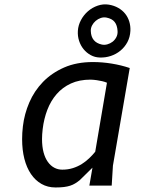

<svg xmlns="http://www.w3.org/2000/svg" viewBox="-20 -839 690 868"><path d="M463.5 -465Q454.5 -469 441.8 -472Q429 -475 417.5 -476.5Q404 -478.5 389.5 -479Q338.5 -479 300.5 -461.5Q262.5 -444 236 -413.5Q209.5 -383 194 -342.5Q178.5 -302 173 -256Q170 -231 170 -210.5Q170 -176 177 -150Q184 -124 196.5 -106.8Q209 -89.5 225.5 -80.8Q242 -72 261.5 -72Q287.5 -72 309.5 -79Q331.5 -86 349.8 -97.5Q368 -109 383.2 -123.5Q398.5 -138 410.5 -153ZM384 0 398 -81 340.5 -24.5Q330 -16 319.8 -9.8Q309.5 -3.5 297.2 0.5Q285 4.5 269 6.5Q253 8.5 231 8.5Q195.5 8.5 167.5 -7.5Q139.5 -23.5 120 -52.2Q100.5 -81 90.2 -121Q80 -161 80 -209.5Q80 -223.5 80.8 -238.2Q81.5 -253 83.5 -268Q90 -323.5 112.5 -375.8Q135 -428 174.2 -468.5Q213.5 -509 269.8 -533.8Q326 -558.5 400 -558.5Q442 -558.5 485 -551.5Q528 -544.5 566.5 -531.5L490.5 -90L485 0ZM472 -818Q496 -814 514.8 -803.2Q533.5 -792.5 546 -776.8Q558.5 -761 564.5 -741.2Q570.5 -721.5 569.5 -699.5Q568 -671 555.8 -648.2Q543.5 -625.5 524.2 -609.8Q505 -594 480.8 -586Q456.5 -578 431 -579Q409 -579.5 390.2 -589.8Q371.5 -600 358 -616.5Q344.5 -633 337.5 -654.5Q330.5 -676 332 -699.5Q333.5 -724.5 345.8 -747.8Q358 -771 377.5 -788Q397 -805 421.8 -813.5Q446.5 -822 472 -818ZM440.5 -637.5Q452.5 -635 465.2 -638.5Q478 -642 488.8 -650.2Q499.5 -658.5 506 -671Q512.5 -683.5 511.5 -699Q510 -725 498.2 -739.8Q486.5 -754.5 461.5 -759.5Q448.5 -762 435.8 -757.8Q423 -753.5 412.8 -744.8Q402.5 -736 396.2 -724Q390 -712 390.5 -699Q392 -648 440.5 -637.5Z"/></svg>

Font: B612 Mono
Style: Italic
Weight: 400
Italic angle: -10°
Version: Version 1.005